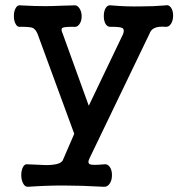

<svg xmlns="http://www.w3.org/2000/svg" viewBox="-20 -715 707 736"><path d="M124 -585 264.6 -202.1 220.7 -100.6Q212.9 -85.9 177.7 -83Q158.2 -81.1 114.3 -84L87.9 -85Q75.2 -87.9 68.4 -75.2Q61.5 -62.5 61.5 -43.9Q61.5 -25.4 68.4 -12.7Q75.2 2 87.9 1Q156.2 -3.9 222.7 -3.9Q290 -3.9 377.9 1Q392.6 2 401.4 -12.7Q409.2 -24.4 409.2 -43.9Q409.2 -62.5 401.4 -74.2Q392.6 -87.9 377.9 -85Q335 -81.1 325.2 -85Q313.5 -89.8 324.2 -110.4L552.7 -585Q558.6 -601.6 572.3 -607.4Q585.9 -614.3 613.3 -612.3Q627 -610.4 635.7 -624Q643.6 -636.7 643.6 -655.3Q643.6 -673.8 635.7 -685.5Q627 -698.2 613.3 -694.3Q568.4 -690.4 516.6 -690.4Q460.9 -689.5 407.2 -694.3Q392.6 -697.3 384.8 -683.6Q377.9 -671.9 377.9 -653.3Q377.9 -634.8 384.8 -623Q392.6 -610.4 407.2 -612.3Q440.4 -612.3 449.2 -607.4Q458 -602.5 452.1 -585L320.3 -309.6L220.7 -585Q211.9 -603.5 219.7 -608.4Q226.6 -612.3 260.7 -612.3Q275.4 -609.4 284.2 -622.1Q293 -633.8 293 -652.3Q293 -670.9 284.2 -683.6Q275.4 -697.3 260.7 -694.3L223.6 -693.4Q177.7 -691.4 153.3 -691.4Q114.3 -691.4 60.5 -694.3Q46.9 -697.3 40 -683.6Q33.2 -671.9 33.2 -653.3Q33.2 -634.8 40 -623Q46.9 -609.4 60.5 -612.3Q93.8 -612.3 104.5 -608.4Q116.2 -603.5 124 -585Z"/></svg>

Font: Gungsuh
Style: Regular
Weight: 400
Version: Version 2.21